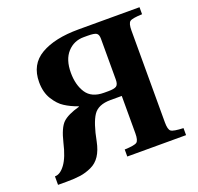

<svg xmlns="http://www.w3.org/2000/svg" viewBox="-124 -826 1007 976"><g transform="rotate(-20 380.0 -338.5)"><path d="M29 15V-31H30Q58 -31 84.5 -67Q111 -103 128 -177Q146 -252 173 -278Q200 -304 265 -322V-324Q223 -339 194 -358Q165 -376 141 -414.5Q117 -453 117 -508Q117 -604 192.5 -648Q268 -692 397 -692H727V-654Q673 -652 660.5 -642.5Q648 -633 648 -595V-97Q648 -59 660.5 -49.5Q673 -40 727 -38V0H409V-38Q463 -40 475.5 -49.5Q488 -59 488 -97V-299H427Q360 -299 333.5 -259Q307 -219 289 -125Q280 -80 261 -51Q242 -22 211.5 -8Q181 6 150.5 10.5Q120 15 75 15ZM285 -498Q285 -432 313.5 -388.5Q342 -345 409 -345H432Q464 -345 476 -353Q488 -361 488 -388V-609Q488 -631 477 -638.5Q466 -646 429 -646H408Q355 -646 320 -607.5Q285 -569 285 -498Z"/></g></svg>

Font: Heuristica
Style: Bold
Weight: 700
Version: Version 1.0.2